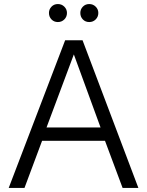

<svg xmlns="http://www.w3.org/2000/svg" viewBox="-20 -929 728 949"><path d="M388 -730 664 0H586L499 -233H188L101 0H23L302 -730ZM210 -299H477L345 -660ZM222 -865Q222 -883 234.5 -896Q247 -909 266 -909Q285 -909 298 -896Q311 -883 311 -865Q311 -846 298 -833Q285 -820 266 -820Q247 -820 234.5 -833Q222 -846 222 -865ZM377 -865Q377 -883 389.5 -896Q402 -909 421 -909Q440 -909 453 -896Q466 -883 466 -865Q466 -846 453 -833Q440 -820 421 -820Q402 -820 389.5 -833Q377 -846 377 -865Z"/></svg>

Font: Nacelle Light
Style: Regular
Weight: 300
Designer: Sora Sagano
Foundry: Sora Sagano
Version: Version 1.000;FEAKit 1.0